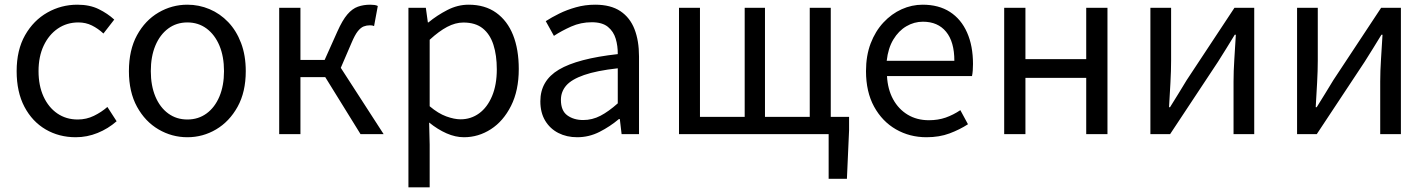

<svg xmlns="http://www.w3.org/2000/svg" viewBox="-20 -577 6139 826"><path d="M305.9 13.4Q233.9 13.4 176.3 -20.3Q118.7 -54 85.1 -117.6Q51.6 -181.2 51.6 -271Q51.6 -361.9 87.9 -425.7Q124.2 -489.4 183.9 -523.1Q243.5 -556.8 312.8 -556.8Q366 -556.8 404.6 -537.8Q443.1 -518.9 471.5 -492.7L425 -432.8Q401.8 -454.3 375.4 -467.4Q349.1 -480.5 317.1 -480.5Q267.7 -480.5 228.9 -454.2Q190.2 -427.8 168 -380.8Q145.8 -333.8 145.8 -271Q145.8 -208.7 167.2 -161.8Q188.7 -114.9 226.6 -88.9Q264.5 -62.9 314.3 -62.9Q351.7 -62.9 384 -78.7Q416.3 -94.4 442 -116.9L481.7 -55.4Q445.2 -23.3 399.9 -5Q354.6 13.4 305.9 13.4Z M786.1 13.4Q719.6 13.4 662 -20.3Q604.4 -54 569.5 -117.6Q534.6 -181.2 534.6 -271Q534.6 -361.9 569.5 -425.7Q604.4 -489.4 662 -523.1Q719.6 -556.8 786.1 -556.8Q835.9 -556.8 881.3 -537.7Q926.7 -518.6 961.8 -481.9Q996.8 -445.3 1017 -392.1Q1037.3 -338.9 1037.3 -271Q1037.3 -181.2 1002.1 -117.6Q966.8 -54 909.7 -20.3Q852.7 13.4 786.1 13.4ZM786.1 -62.9Q833.2 -62.9 868.7 -88.9Q904.2 -114.9 924 -161.8Q943.7 -208.7 943.7 -271Q943.7 -333.8 924 -380.8Q904.2 -427.8 868.7 -454.2Q833.2 -480.5 786.1 -480.5Q739.1 -480.5 703.6 -454.2Q668.1 -427.8 648.4 -380.8Q628.8 -333.8 628.8 -271Q628.8 -208.7 648.4 -161.8Q668.1 -114.9 703.6 -88.9Q739.1 -62.9 786.1 -62.9Z M1181.1 0V-543.4H1272.5V-319.1H1376.6L1431.1 -440.8Q1453.2 -490.4 1474.4 -515Q1495.5 -539.6 1519.6 -548.2Q1543.8 -556.8 1573 -556.8Q1582.3 -556.8 1591 -555.6Q1599.6 -554.4 1605.3 -551.2L1589.3 -464.9Q1584.9 -466.9 1581 -467.5Q1577 -468.1 1571 -468.1Q1557 -468.1 1544.4 -463.2Q1531.8 -458.2 1519.2 -442.5Q1506.7 -426.7 1492.7 -393.5L1446.1 -285.2L1630.4 0H1531L1379.2 -245.3H1272.5V0Z M1737.1 229V-543.4H1812L1820.7 -480.5H1823.1Q1860.2 -511.1 1904.5 -533.9Q1948.9 -556.8 1995.9 -556.8Q2066.4 -556.8 2114.5 -522.3Q2162.7 -487.8 2187.3 -426.1Q2211.8 -364.3 2211.8 -280Q2211.8 -187.5 2178.5 -121.5Q2145.3 -55.6 2091.7 -21.1Q2038.1 13.4 1975.9 13.4Q1939.3 13.4 1901.2 -3.3Q1863.1 -20 1826.2 -49.9L1828.5 45.2V229ZM1961.3 -63.7Q2006 -63.7 2041.3 -89.4Q2076.6 -115.2 2096.9 -163.6Q2117.3 -212 2117.3 -278.8Q2117.3 -339.2 2102.7 -384.5Q2088.1 -429.8 2056.8 -454.9Q2025.5 -480.1 1973.4 -480.1Q1939.3 -480.1 1903.6 -461.3Q1868 -442.4 1828.5 -405.9V-119.9Q1865.4 -88.7 1900 -76.2Q1934.6 -63.7 1961.3 -63.7Z M2463.2 13.4Q2417.9 13.4 2382.1 -4.9Q2346.2 -23.2 2325.4 -57.9Q2304.6 -92.5 2304.6 -141.3Q2304.6 -230.1 2384.5 -277.5Q2464.3 -325 2637.7 -344.2Q2638.1 -379.4 2628.8 -410.5Q2619.5 -441.7 2595.2 -461.5Q2570.9 -481.3 2526 -481.3Q2478.6 -481.3 2437.1 -462.8Q2395.7 -444.3 2363 -422.7L2327.9 -486Q2353 -502.3 2385.8 -518.5Q2418.6 -534.7 2457.9 -545.7Q2497.1 -556.8 2540.5 -556.8Q2607.2 -556.8 2648.8 -529.1Q2690.3 -501.4 2709.7 -451.5Q2729.1 -401.6 2729.1 -334V0H2654.2L2646.5 -64.9H2642.7Q2604.6 -32.7 2559.3 -9.7Q2513.9 13.4 2463.2 13.4ZM2488.8 -60.6Q2528 -60.6 2563.3 -79Q2598.5 -97.4 2637.7 -132.4V-283.2Q2546.7 -273.1 2492.8 -254.3Q2439 -235.5 2416 -209.1Q2393.1 -182.6 2393.1 -147.4Q2393.1 -100.4 2420.9 -80.5Q2448.6 -60.6 2488.8 -60.6Z M3544.9 192.1V0H3502V-74.3H3632.8V-16.5L3623.5 192.1ZM2901.1 0V-543.4H2991.3V-74.3H3183.7V-543.4H3271V-74.3H3463.6V-543.4H3554V0Z M3965.7 13.4Q3893.5 13.4 3834.4 -20.6Q3775.3 -54.6 3740.4 -118.2Q3705.6 -181.9 3705.6 -271Q3705.6 -337.5 3725.6 -390.1Q3745.7 -442.7 3780.5 -480.1Q3815.4 -517.6 3859 -537.2Q3902.6 -556.8 3949.4 -556.8Q4018.6 -556.8 4066.8 -525.7Q4115 -494.5 4140.4 -437.1Q4165.9 -379.7 4165.9 -301.7Q4165.9 -287.4 4164.9 -274.1Q4164 -260.7 4161.6 -249.7H3795.9Q3799 -192.4 3822.3 -149.8Q3845.7 -107.2 3885.1 -83.5Q3924.4 -59.8 3976.3 -59.8Q4015.8 -59.8 4048.5 -71.2Q4081.1 -82.7 4111.5 -103.1L4144.3 -42.5Q4108.8 -19.4 4065 -3Q4021.2 13.4 3965.7 13.4ZM3794.7 -315.5H4085.7Q4085.7 -397.1 4050.2 -440.3Q4014.8 -483.6 3950.5 -483.6Q3912.5 -483.6 3879.1 -463.9Q3845.7 -444.3 3823.2 -406.9Q3800.7 -369.6 3794.7 -315.5Z M4300.1 0V-543.4H4391.5V-322.5H4653V-543.4H4744.4V0H4653V-241.9H4391.5V0Z M4929.1 0V-543.4H5018.2V-316.1Q5018.2 -273.5 5015.3 -220.9Q5012.4 -168.3 5009.3 -115.7H5013.5Q5029.3 -141.1 5049.8 -174.2Q5070.4 -207.3 5085.2 -232.3L5290.7 -543.4H5375.8V0H5286.8V-226.7Q5286.8 -269.9 5290.2 -322.5Q5293.5 -375.1 5296.7 -427.7H5292.1Q5276.9 -402.7 5256.2 -369.2Q5235.6 -335.7 5219.8 -311.1L5013.9 0Z M5560.1 0V-543.4H5649.2V-316.1Q5649.2 -273.5 5646.3 -220.9Q5643.4 -168.3 5640.3 -115.7H5644.5Q5660.3 -141.1 5680.8 -174.2Q5701.4 -207.3 5716.2 -232.3L5921.7 -543.4H6006.8V0H5917.8V-226.7Q5917.8 -269.9 5921.2 -322.5Q5924.5 -375.1 5927.7 -427.7H5923.1Q5907.9 -402.7 5887.2 -369.2Q5866.6 -335.7 5850.8 -311.1L5644.9 0Z"/></svg>

Font: Noto Sans KR Thin
Style: Regular
Weight: 100
Designer: Ryoko NISHIZUKA 西塚涼子 (kana, bopomofo & ideographs); Paul D. Hunt (Latin, Greek & Cyrillic); Sandoll Communications 산돌커뮤니
Foundry: Adobe
Version: Version 2.004-H2;hotconv 1.0.118;makeotfexe 2.5.65603